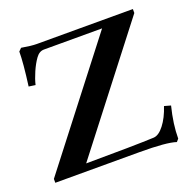

<svg xmlns="http://www.w3.org/2000/svg" viewBox="-123 -794 927 931"><g transform="rotate(-20 341.0 -328.0)"><path d="M634.8 16.1Q587.9 0 448.2 0H13.2V-20L482.4 -626H182.6Q158.2 -626 140.6 -601.6Q122.6 -576.7 107.2 -541.5Q91.8 -506.3 85.4 -478L51.3 -482.9Q66.9 -599.1 66.9 -657.7L81.1 -671.9Q131.3 -663.1 159.7 -663.1H654.8V-642.6L186 -37.1Q434.1 -38.1 536.1 -42.5Q563 -43.9 590.3 -79.3Q617.7 -114.7 635.7 -169.4L668.9 -160.2Q646.5 -71.3 646.5 2.4Z"/></g></svg>

Font: Elstob 10pt SemiBold
Style: Regular
Weight: 600
Designer: Peter S. Baker
Version: Version 1.015